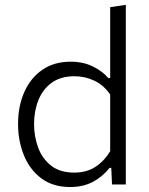

<svg xmlns="http://www.w3.org/2000/svg" viewBox="-20 -761 616 792"><path d="M269.5 10.5Q198 10.5 150.2 -25.5Q102.5 -61.5 78.5 -120.8Q54.5 -180 54.5 -249.5Q54.5 -323 80.2 -381.2Q106 -439.5 154.5 -473Q203 -506.5 271.5 -506.5Q324.5 -506.5 364.8 -486Q405 -465.5 426.5 -439H434.5V-731.5L499 -741V0H442L439 -68.5H432Q401.5 -30.5 361.5 -10Q321.5 10.5 269.5 10.5ZM286 -49Q336.5 -49 372.8 -72.2Q409 -95.5 434.5 -137V-371Q409 -409 370 -427.8Q331 -446.5 287.5 -446.5Q230.5 -446.5 193.5 -419.8Q156.5 -393 138.5 -348.2Q120.5 -303.5 120.5 -249Q120.5 -197 137.8 -151.2Q155 -105.5 191.5 -77.2Q228 -49 286 -49Z"/></svg>

Font: Commissioner Light
Style: Regular
Weight: 300
Designer: Kostas Bartsokas
Foundry: Kostas Bartsokas
Version: Version 1.000; ttfautohint (v1.8.3)